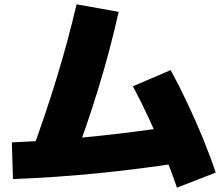

<svg xmlns="http://www.w3.org/2000/svg" viewBox="-20 -800 1040 890"><path d="M125 -90Q189 -263 242 -436Q295 -609 335 -780L530 -745Q491 -570 435.5 -388.5Q380 -207 310 -25ZM35 -140Q228 -148 424 -168.5Q620 -189 820 -220L845 -50Q635 -17 434.5 3Q234 23 40 30ZM800 70Q775 -5 741 -88.5Q707 -172 669.5 -252.5Q632 -333 596 -400L771 -475Q809 -406 847.5 -324.5Q886 -243 920.5 -159Q955 -75 980 0Z"/></svg>

Font: M PLUS 1 Thin Black
Style: Regular
Weight: 900
Version: Version 1.001